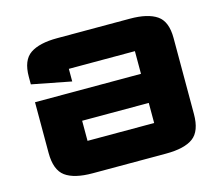

<svg xmlns="http://www.w3.org/2000/svg" viewBox="-100 -836 1126 972"><g transform="rotate(-15 463.0 -350.5)"><path d="M271 3.6Q175.1 3.6 128.6 -30.2Q82.1 -64.1 82.1 -153.8V-419.4H637.5V-538.3Q637.5 -538.3 637.5 -538.3Q637.5 -538.3 637.5 -538.3H291.3Q291.3 -538.3 291.3 -538.3Q291.3 -538.3 291.3 -538.3V-472.2L85.1 -512.2V-552.2Q85.1 -638.7 132.9 -671.2Q180.8 -703.6 274 -703.6H655.9Q748.8 -703.6 796.3 -671.2Q843.8 -638.7 843.8 -552.2V-153.8Q843.8 -63.8 798 -30.1Q752.3 3.6 655.9 3.6ZM288.3 -267V-161.7Q288.3 -161.7 288.3 -161.7Q288.3 -161.7 288.3 -161.7H637.5Q637.5 -161.7 637.5 -161.7Q637.5 -161.7 637.5 -161.7V-267Z"/></g></svg>

Font: Science Gothic
Style: Regular
Weight: 400
Designer: Thomas Phinney, Vassil Kateliev, Brandon Buerkle
Foundry: Font Detective LLC
Version: Version 1.018